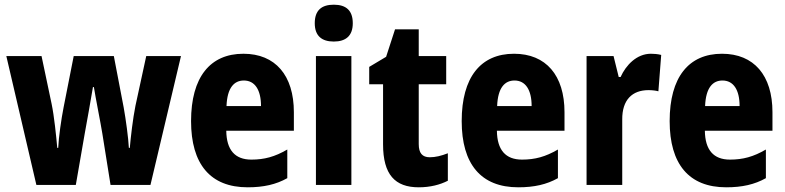

<svg xmlns="http://www.w3.org/2000/svg" viewBox="-20 -788 3344 818"><path d="M416 -219 451 0H621L751 -549H603L557 -337C546 -282 537 -204 533 -158H529C527 -200 516 -280 507 -330L465 -549H294L251 -331C241 -280 230 -204 228 -158H224C219 -212 211 -292 200 -345L157 -549H7L135 0H303L341 -219C348 -258 368 -367 376 -417H380C387 -372 409 -263 416 -219Z M1017 -559C875 -559 794 -459 794 -272C794 -89 876 10 1035 10C1103 10 1156 -2 1204 -29V-151C1151 -120 1106 -108 1051 -108C981 -108 945 -149 944 -231H1232V-310C1232 -467 1153 -559 1017 -559ZM1019 -445C1066 -445 1092 -405 1092 -336H945C948 -415 978 -445 1019 -445Z M1402 -768C1350 -768 1321 -744 1321 -689C1321 -635 1351 -611 1402 -611C1453 -611 1483 -635 1483 -689C1483 -743 1455 -768 1402 -768ZM1477 -549H1326V0H1477Z M1811 -118C1779 -118 1764 -136 1764 -174V-429H1881V-549H1764V-663H1663L1625 -546L1553 -503V-429H1612V-173C1612 -44 1663 10 1764 10C1813 10 1855 -1 1888 -18V-135C1860 -124 1835 -118 1811 -118Z M2170 -559C2028 -559 1947 -459 1947 -272C1947 -89 2029 10 2188 10C2256 10 2309 -2 2357 -29V-151C2304 -120 2259 -108 2204 -108C2134 -108 2098 -149 2097 -231H2385V-310C2385 -467 2306 -559 2170 -559ZM2172 -445C2219 -445 2245 -405 2245 -336H2098C2101 -415 2131 -445 2172 -445Z M2753 -559C2693 -559 2647 -511 2624 -460H2616L2594 -549H2479V0H2631V-278C2630 -363 2674 -404 2743 -404C2758 -404 2775 -402 2785 -399L2797 -554C2781 -558 2766 -559 2753 -559Z M3056 -559C2914 -559 2833 -459 2833 -272C2833 -89 2915 10 3074 10C3142 10 3195 -2 3243 -29V-151C3190 -120 3145 -108 3090 -108C3020 -108 2984 -149 2983 -231H3271V-310C3271 -467 3192 -559 3056 -559ZM3058 -445C3105 -445 3131 -405 3131 -336H2984C2987 -415 3017 -445 3058 -445Z"/></svg>

Font: Noto Sans Malayalam Condensed ExtraBold
Style: Regular
Weight: 800
Width: 3
Designer: Jelle Bosma - Monotype Design Team
Foundry: Monotype Imaging Inc.
Version: Version 2.104